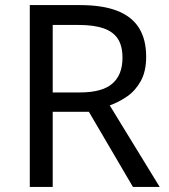

<svg xmlns="http://www.w3.org/2000/svg" viewBox="-20 -734 662 754"><path d="M294 -714Q383 -714 440.5 -691.5Q498 -669 526 -624Q554 -579 554 -511Q554 -454 533 -416Q512 -378 479.5 -355.5Q447 -333 411 -320L607 0H502L329 -295H187V0H97V-714ZM289 -636H187V-371H294Q381 -371 421 -405.5Q461 -440 461 -507Q461 -554 442.5 -582Q424 -610 386 -623Q348 -636 289 -636Z"/></svg>

Font: Noto Sans Lao Looped
Style: Regular
Weight: 400
Designer: Mark Frömberg, Ben Mitchell
Foundry: The Fontpad Ltd
Version: Version 1.001